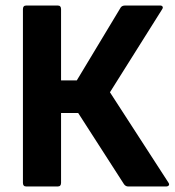

<svg xmlns="http://www.w3.org/2000/svg" viewBox="-20 -675 632 695"><path d="M75 0Q63 0 63 -13V-642Q63 -655 75 -655H189Q201 -655 201 -642V-384H258L417 -648Q422 -655 433 -655H560Q566 -655 568.5 -651Q571 -647 566 -640L378 -341L589 -15Q594 -8 591 -4Q588 0 581 0H444Q435 0 429 -8L263 -266H201V-13Q201 0 189 0Z"/></svg>

Font: Sofia Sans Semi Condensed ExtraBold
Style: Regular
Weight: 800
Designer: Botio Nikoltchev, Ani Petrova
Foundry: lettersoup
Version: Version 4.100